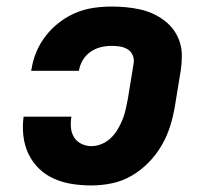

<svg xmlns="http://www.w3.org/2000/svg" viewBox="-20 -558 640 586"><path d="M259 8Q229 8 200 3.5Q171 -1 145 -12.5Q119 -24 99 -43.5Q79 -63 67 -88Q55 -113 51.5 -142.5Q48 -172 52 -202H198Q195 -185 196.5 -168.5Q198 -152 206 -139Q214 -126 228.5 -119Q243 -112 259 -112Q275 -112 290.5 -118.5Q306 -125 318 -136.5Q330 -148 339 -163Q348 -178 354 -193Q360 -208 363.5 -223.5Q367 -239 370 -255L388 -365Q390 -378 385 -389.5Q380 -401 369.5 -407.5Q359 -414 346.5 -416Q334 -418 321 -418Q304 -418 287.5 -414Q271 -410 256.5 -400Q242 -390 233 -375Q224 -360 221 -343Q221 -343 221 -342.5Q221 -342 221 -342H75Q75 -343 75.5 -344Q76 -345 76 -346Q80 -373 91 -399.5Q102 -426 120 -449Q138 -472 161.5 -490Q185 -508 211.5 -519Q238 -530 265.5 -534Q293 -538 321 -538Q342 -538 364 -536Q386 -534 406.5 -529.5Q427 -525 446 -516.5Q465 -508 481.5 -495.5Q498 -483 510 -466.5Q522 -450 528.5 -430Q535 -410 535 -388.5Q535 -367 532 -345L514 -235Q509 -204 499.5 -173.5Q490 -143 473.5 -114.5Q457 -86 433.5 -62Q410 -38 381.5 -21.5Q353 -5 321.5 1.5Q290 8 259 8Z"/></svg>

Font: Iosevka Curly Heavy Extended
Style: Italic
Weight: 900
Width: 7
Italic angle: -9°
Monospace: yes
Designer: Belleve Invis
Foundry: Belleve Invis
Version: Version 11.1.0; ttfautohint (v1.8.3)